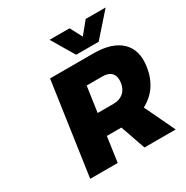

<svg xmlns="http://www.w3.org/2000/svg" viewBox="-204 -1090 1217 1258"><g transform="rotate(-30 405.0 -461.0)"><path d="M118.2 0 219.2 -701.2H545.9Q687 -701.2 755.1 -636.2Q823.2 -571.3 806.2 -452.1Q783.2 -295.9 655.8 -229L765.1 0H528.8L462.9 -189H353L326.2 0ZM342.8 -921.9H494.1L542 -831.1L616.2 -921.9H767.1L615.2 -750H444.8ZM376 -349.1H495.1Q542 -349.1 571.3 -374Q600.6 -398.9 606.9 -445.8Q613.3 -491.7 591.3 -516.4Q569.3 -541 522.9 -541H403.8Z"/></g></svg>

Font: Trueno ExtraBold
Style: Italic
Weight: 800
Designer: Julieta Ulanovsky
Foundry: Julieta Ulanovsky
Version: Version 3.001b | FøM Fix